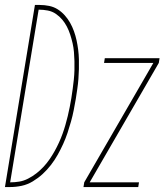

<svg xmlns="http://www.w3.org/2000/svg" viewBox="-45 -755 665 775"><path d="M-25 0 96 -735H115Q135 -735 154 -731Q173 -727 188.5 -717Q204 -707 216.5 -693Q229 -679 238 -663Q247 -647 253.5 -629Q260 -611 264 -592.5Q268 -574 270.5 -554.5Q273 -535 273.5 -515.5Q274 -496 273.5 -476Q273 -456 271.5 -436Q270 -416 267 -396Q264 -376 261 -356Q257 -333 252.5 -310Q248 -287 241.5 -264Q235 -241 227.5 -218.5Q220 -196 210 -174Q200 -152 188 -130.5Q176 -109 160.5 -89Q145 -69 127 -52.5Q109 -36 87.5 -23Q66 -10 42.5 -5Q19 0 -4 0ZM-4 -19Q15 -19 33 -22Q51 -25 68.5 -34Q86 -43 101.5 -55Q117 -67 130.5 -81.5Q144 -96 155 -112Q166 -128 175.5 -145Q185 -162 193 -179.5Q201 -197 207.5 -215Q214 -233 219 -250.5Q224 -268 228.5 -286.5Q233 -305 236.5 -323Q240 -341 243 -359Q246 -378 248.5 -396.5Q251 -415 253 -434Q255 -453 255.5 -471.5Q256 -490 255.5 -508.5Q255 -527 253.5 -545Q252 -563 248 -580.5Q244 -598 238.5 -615Q233 -632 225 -647.5Q217 -663 206 -676Q195 -689 180.5 -699Q166 -709 148 -712.5Q130 -716 111 -716ZM292 0 295 -19 574 -501H375L378 -520H599L596 -501L317 -19H516L513 0Z"/></svg>

Font: Iosevka SS04 Thin Extended
Style: Italic
Weight: 100
Width: 7
Italic angle: -9°
Monospace: yes
Designer: Belleve Invis
Foundry: Belleve Invis
Version: Version 19.0.0; ttfautohint (v1.8.4)